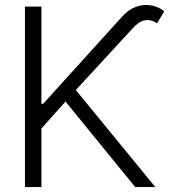

<svg xmlns="http://www.w3.org/2000/svg" viewBox="-20 -754 682 774"><path d="M80.6 0V-727.5H147V-335.4H153.8L472.7 -687.5Q497.6 -715.3 527.6 -726.3Q557.6 -737.3 587.6 -732.7Q617.7 -728 642.1 -708.5L613.3 -660.2Q589.4 -676.3 565.2 -672.4Q541 -668.5 515.6 -640.6L285.6 -391.1L606 0H524.9L244.1 -344.7L147 -235.8V0Z"/></svg>

Font: Inter Tight Light
Style: Regular
Weight: 300
Designer: Rasmus Andersson
Foundry: rsms
Version: Version 3.004